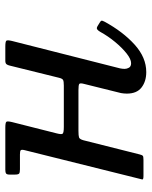

<svg xmlns="http://www.w3.org/2000/svg" viewBox="56 -616 570 722"><g transform="rotate(-90 341.0 -255.0)"><path d="M548 -495 445 -89Q444 -85 443.5 -80Q443 -75 443 -71Q443 -63 447.5 -55Q452 -47 464.5 -47Q479.5 -47 500.8 -63.8Q522 -80.5 544 -107Q566 -133.5 582.5 -163.5Q586.5 -170.5 591.2 -174.2Q596 -178 604 -173L615.5 -166Q622 -162.5 623.8 -159.2Q625.5 -156 620.5 -147Q583 -78 534.5 -34Q486 10 431 10Q396 10 373 -7.8Q350 -25.5 350 -63Q350 -67 350.5 -73.8Q351 -80.5 352 -85L386.5 -224Q390.5 -239 386.2 -242Q382 -245 363 -245H210Q192 -245 185.2 -242.8Q178.5 -240.5 174.5 -226L121.5 -15.5Q119 -5.5 116.2 -3Q113.5 -0.5 100.5 -0.5H40.5Q26 -0.5 27.2 -5.2Q28.5 -10 31 -20.5L137.5 -448Q140 -459 137 -462Q134 -465 121.5 -465H65.5Q53 -465 49.2 -468.2Q45.5 -471.5 45.5 -484V-504Q45.5 -514.5 49.8 -517.2Q54 -520 63.5 -520H221.5Q241 -520 244 -516Q247 -512 243 -495L200.5 -327Q196 -309.5 199 -304.8Q202 -300 225 -300H380Q396 -300 401.2 -302.8Q406.5 -305.5 409.5 -318L455.5 -504Q457 -511 460.5 -515.5Q464 -520 473.5 -520H526.5Q546 -520 549 -516Q552 -512 548 -495Z"/></g></svg>

Font: Besley
Style: Italic
Weight: 400
Italic angle: -13°
Designer: Owen Earl
Foundry: indestructible type*
Version: Version 4.000; ttfautohint (v1.8.4.7-5d5b)